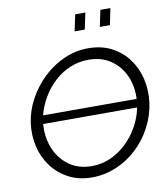

<svg xmlns="http://www.w3.org/2000/svg" viewBox="-98 -996 932 1081"><g transform="rotate(-10 368.5 -455.5)"><path d="M341 5Q266 5 208 -25.5Q150 -56 112 -107Q74 -158 59 -222.5Q44 -287 53 -355Q63 -426 98 -490.5Q133 -555 186 -605.5Q239 -656 305 -685.5Q371 -715 444 -715Q520 -715 577.5 -685Q635 -655 672.5 -604Q710 -553 725 -488.5Q740 -424 731 -354Q721 -281 686.5 -215.5Q652 -150 599 -100.5Q546 -51 479.5 -23Q413 5 341 5ZM434 -651Q377 -651 327 -629.5Q277 -608 237 -570.5Q197 -533 169.5 -485.5Q142 -438 129 -387H664Q667 -461 640 -520.5Q613 -580 560.5 -615.5Q508 -651 434 -651ZM351 -58Q410 -58 461.5 -82Q513 -106 553.5 -146Q594 -186 621 -236Q648 -286 658 -339H121Q115 -265 140.5 -201Q166 -137 220 -97.5Q274 -58 351 -58ZM386 -822 406 -916H464L444 -822ZM530 -822 550 -916H607L588 -822Z"/></g></svg>

Font: Raleway
Style: Italic
Weight: 400
Italic angle: -12°
Designer: Matt McInerney, Pablo Impallari, Rodrigo Fuenzalida
Foundry: Matt McInerney, Pablo Impallari, Rodrigo Fuenzalida
Version: Version 4.026